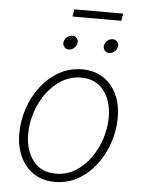

<svg xmlns="http://www.w3.org/2000/svg" viewBox="-58 -891 702 947"><g transform="rotate(5 293.0 -417.0)"><path d="M249 11.7Q189.5 11.7 145.8 -16.6Q102.1 -44.9 78.1 -95.2Q54.2 -145.5 54.2 -210.9Q54.2 -274.4 74.5 -335.2Q94.7 -396 132.6 -445.3Q170.4 -494.6 222.2 -523.9Q273.9 -553.2 336.9 -553.2Q396 -553.2 439.7 -525.1Q483.4 -497.1 507.3 -447Q531.2 -397 531.2 -330.6Q531.2 -267.6 510.7 -206.5Q490.2 -145.5 452.6 -96.2Q415 -46.9 363.3 -17.6Q311.5 11.7 249 11.7ZM250 -29.3Q303.7 -29.3 347.2 -56.2Q390.6 -83 421.9 -126.7Q453.1 -170.4 470 -223.6Q486.8 -276.9 486.8 -329.6Q486.8 -382.8 469.2 -423.8Q451.7 -464.8 417.7 -488.5Q383.8 -512.2 335.4 -512.2Q283.7 -512.2 240.5 -486.6Q197.3 -460.9 165.3 -417.5Q133.3 -374 115.7 -320.6Q98.1 -267.1 98.1 -211.9Q98.1 -132.3 137.9 -80.8Q177.7 -29.3 250 -29.3ZM461.4 -645Q446.8 -645 438.5 -655.3Q430.2 -665.5 432.1 -679.7Q434.6 -693.8 446.5 -704.1Q458.5 -714.4 473.1 -714.4Q487.3 -714.4 495.6 -704.3Q503.9 -694.3 501.5 -679.7Q499 -665.5 487.3 -655.3Q475.6 -645 461.4 -645ZM261.2 -645Q247.1 -645 238.5 -655.3Q230 -665.5 232.4 -679.7Q234.9 -693.8 246.8 -704.1Q258.8 -714.4 272.9 -714.4Q287.1 -714.4 295.4 -704.3Q303.7 -694.3 301.3 -679.7Q298.8 -665.5 287.1 -655.3Q275.4 -645 261.2 -645ZM513.2 -844.7 506.8 -808.6H265.1L271.5 -844.7Z"/></g></svg>

Font: Inter ExtraLight
Style: Italic
Weight: 250
Italic angle: -9.3988°
Designer: Rasmus Andersson
Foundry: rsms
Version: Version 4.001;git-66647c0bb